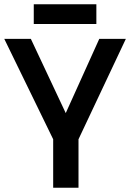

<svg xmlns="http://www.w3.org/2000/svg" viewBox="-25 -883 612 903"><path d="M225.1 0V-228L-4.9 -700.2H120.1L284.2 -351.1L441.9 -700.2H566.9L344.2 -228V0ZM133.8 -770V-862.8H428.2V-770Z"/></svg>

Font: Cakra Normal
Style: Regular
Weight: 400
Designer: Lucia Kollert, Vojtech Kollert
Foundry: OoM Type
Version: Version 1.000;Glyphs 3.1.1 (3148)